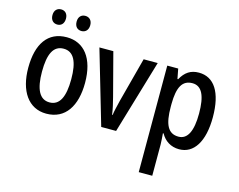

<svg xmlns="http://www.w3.org/2000/svg" viewBox="-126 -924 1690 1358"><g transform="rotate(15 719.5 -245.0)"><path d="M113 -675C113 -638 135 -619 163 -619C191 -619 212 -638 212 -675C212 -711 191 -730 163 -730C135 -730 113 -712 113 -675ZM290 -675C290 -638 311 -619 340 -619C368 -619 390 -638 390 -675C390 -711 368 -730 340 -730C312 -730 290 -712 290 -675ZM460 -271C460 -452 379 -550 253 -550C114 -550 44 -446 44 -271C44 -102 119 10 250 10C390 10 460 -103 460 -271ZM145 -270C145 -399 177 -466 252 -466C326 -466 359 -399 359 -271C359 -142 326 -73 252 -73C178 -73 145 -143 145 -270Z M651 0H760L920 -540H817L731 -215C721 -173 710 -130 707 -103H703C698 -143 687 -188 677 -227L595 -540H493Z M1220 -550C1160 -550 1120 -523 1089 -467H1084L1070 -540H990V240H1089V11C1089 -11 1086 -41 1084 -70H1089C1116 -21 1162 10 1223 10C1330 10 1396 -91 1396 -270C1396 -454 1331 -550 1220 -550ZM1195 -466C1265 -466 1295 -398 1295 -270C1295 -142 1262 -75 1196 -75C1119 -75 1089 -136 1089 -266V-286C1090 -409 1121 -466 1195 -466Z"/></g></svg>

Font: Noto Sans Myanmar UI Condensed Medium
Style: Regular
Weight: 500
Width: 3
Designer: Monotype Design Team
Foundry: Monotype Imaging Inc.
Version: Version 2.103